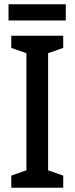

<svg xmlns="http://www.w3.org/2000/svg" viewBox="-20 -882 351 902"><path d="M277 0H33V-57L104 -82V-632L33 -657V-714H277V-657L206 -632V-82L277 -57ZM289 -862V-786H20V-862Z"/></svg>

Font: Noto Sans Gurmukhi Condensed Medium
Style: Regular
Weight: 500
Width: 3
Designer: Jelle Bosma - Monotype Design Team
Foundry: Monotype Imaging Inc.
Version: Version 2.004; ttfautohint (v1.8.4.7-5d5b)